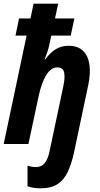

<svg xmlns="http://www.w3.org/2000/svg" viewBox="-21 -780 541 1040"><path d="M199 240Q158 240 128 229V118Q152 125 173 125Q204 125 221.5 103Q239 81 248 37L322 -313Q332 -359 326.5 -387Q321 -415 290 -415Q255 -415 229.5 -373.5Q204 -332 188 -258L133 0H-1L123 -587H63L82 -680H144L161 -760H294L277 -680H382L362 -587H257L249 -551Q244 -524 236.5 -501Q229 -478 221 -458H224Q250 -494 280.5 -513Q311 -532 350 -532Q401 -532 429 -504.5Q457 -477 463.5 -429Q470 -381 457 -319L379 50Q366 108 346 151Q326 194 291 217Q256 240 199 240Z"/></svg>

Font: Noto Sans Condensed
Style: Bold Italic
Weight: 700
Width: 3
Italic angle: -12°
Designer: Monotype Design Team
Foundry: Monotype Imaging Inc.
Version: Version 2.013; ttfautohint (v1.8.4.7-5d5b)